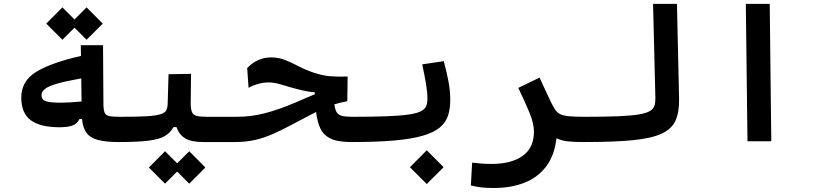

<svg xmlns="http://www.w3.org/2000/svg" viewBox="-20 -713 4142 969"><path d="M280.3 -70.8Q183.1 -70.8 135.3 -106.2Q87.4 -141.6 87.4 -220.7Q87.4 -303.7 161.9 -349.9Q236.3 -396 388.7 -430.7L387.7 -484.9H500L502 -187Q502.4 -158.2 508.1 -144.5Q513.7 -130.9 531.5 -127.2Q549.3 -123.5 585.9 -123.5Q606.4 -123.5 614.5 -108.6Q622.6 -93.8 622.6 -62Q622.6 -30.8 613.8 -13.4Q605 3.9 580.1 3.9Q513.2 3.9 473.9 -6.8Q434.6 -17.6 416.3 -43Q397.9 -68.4 394 -112.3H380.9Q370.1 -88.4 346.2 -79.6Q322.3 -70.8 280.3 -70.8ZM390.1 -317.4Q312.5 -303.7 268.8 -291Q225.1 -278.3 207.3 -264.4Q189.5 -250.5 189.5 -232.9Q189.5 -209.5 211.4 -202.1Q233.4 -194.8 287.6 -194.8Q308.1 -194.8 337.4 -196.5Q366.7 -198.2 391.6 -200.7ZM417 -512.2 356 -573.2 294.9 -512.2 213.4 -593.8 294.9 -675.8 356 -614.7 417 -675.8 498.5 -593.8Z M580.1 3.9 585.9 -123.5Q669.4 -123.5 717.5 -126.2Q765.6 -128.9 788.8 -136Q812 -143.1 818.8 -155.8Q825.7 -168.5 826.2 -189L830.6 -338.4L944.3 -340.3L942.4 -195.8Q942.4 -164.6 948.2 -148.9Q954.1 -133.3 971.7 -128.4Q989.3 -123.5 1024.4 -123.5H1171.9Q1208.5 -123.5 1208.5 -67.9Q1208.5 -29.3 1196 -12.7Q1183.6 3.9 1166 3.9H1007.3Q944.8 3.9 914.3 -14.9Q883.8 -33.7 871.1 -71.3H855.5Q840.3 -43.5 812.7 -26.9Q785.2 -10.3 730.7 -3.2Q676.3 3.9 580.1 3.9ZM935.1 213.9 874 152.8 813 213.9 731.4 132.3 813 50.3 874 111.3 935.1 50.3 1016.6 132.3Z M1752 3.9Q1684.6 3.9 1648.4 -13.7Q1612.3 -31.2 1596.7 -64.9Q1581.1 -98.6 1575.2 -147.9Q1564 -142.1 1549.8 -134.8Q1492.2 -105 1444.8 -79.6Q1397.5 -54.2 1354.2 -35.4Q1311 -16.6 1265.4 -6.3Q1219.7 3.9 1164.6 3.9Q1152.3 3.9 1145 -11.5Q1137.7 -26.9 1137.7 -64Q1137.7 -97.2 1147 -110.4Q1156.2 -123.5 1172.9 -123.5Q1247.6 -123.5 1316.4 -141.4Q1385.3 -159.2 1470.7 -195.3Q1500.5 -208 1523.9 -218.5Q1547.4 -229 1568.8 -237.3V-247.1Q1542.5 -249 1514.4 -255.1Q1486.3 -261.2 1451.2 -271Q1414.6 -281.7 1388.4 -289.3Q1362.3 -296.9 1335.9 -296.9Q1285.2 -296.9 1234.4 -270L1227.5 -369.6Q1254.4 -397.5 1284.9 -410.4Q1315.4 -423.3 1347.2 -423.3Q1386.2 -423.3 1419.7 -409.9Q1453.1 -396.5 1487.3 -378.4Q1521.5 -360.4 1562 -346.7Q1607.4 -331.5 1644.3 -328.4Q1681.2 -325.2 1734.4 -326.7L1732.9 -202.1Q1697.8 -195.8 1667.5 -186.5Q1670.9 -160.2 1679 -146.7Q1687 -133.3 1705.3 -128.4Q1723.6 -123.5 1757.8 -123.5Q1776.4 -123.5 1785.4 -106Q1794.4 -88.4 1794.4 -65.9Q1794.4 -24.4 1782 -10.3Q1769.5 3.9 1752 3.9Z M1752 3.9Q1739.7 3.9 1734.1 -12.5Q1728.5 -28.8 1728.5 -66.4Q1728.5 -100.6 1737.8 -112.1Q1747.1 -123.5 1757.8 -123.5Q1862.8 -123.5 1931.9 -126.2Q2001 -128.9 2042.5 -135Q2084 -141.1 2104.2 -151.6Q2124.5 -162.1 2130.9 -177.5Q2137.2 -192.9 2137.2 -214.4Q2137.2 -246.1 2130.1 -289.3Q2123 -332.5 2110.8 -388.2L2219.7 -404.3Q2235.4 -345.7 2243.9 -299.3Q2252.4 -252.9 2252.4 -208.5Q2252.4 -164.1 2241.2 -129.6Q2230 -95.2 2200 -69.8Q2169.9 -44.4 2114 -28.1Q2058.1 -11.7 1969.5 -3.9Q1880.9 3.9 1752 3.9ZM2133.8 215.8 2048.8 130.9 2133.8 45.4 2218.8 130.9Z M2788.6 -15.6Q2778.3 71.8 2736.3 127.2Q2694.3 182.6 2626.7 209.2Q2559.1 235.8 2472.2 235.8Q2433.1 235.8 2408.2 232.7Q2383.3 229.5 2356.4 223.1L2362.8 107.9Q2390.6 110.8 2410.2 112.5Q2429.7 114.3 2462.4 114.3Q2560.5 114.3 2617.7 73.7Q2674.8 33.2 2674.8 -48.8Q2674.8 -89.4 2651.9 -145Q2628.9 -200.7 2595.7 -269.5L2703.1 -321.3Q2724.1 -276.9 2737.3 -247.3Q2750.5 -217.8 2760.5 -197.8Q2770.5 -177.7 2781.2 -160.6Q2791 -146 2805.4 -137.9Q2819.8 -129.9 2848.4 -126.7Q2877 -123.5 2929.7 -123.5Q2948.2 -123.5 2957.3 -110.8Q2966.3 -98.1 2966.3 -67.9Q2966.3 -29.3 2953.9 -12.7Q2941.4 3.9 2923.8 3.9Q2874.5 3.9 2843.8 0.2Q2813 -3.4 2788.6 -15.6Z M2923.8 3.9Q2909.7 3.9 2902.6 -12Q2895.5 -27.8 2895.5 -63Q2895.5 -98.1 2905.3 -110.8Q2915 -123.5 2929.7 -123.5Q3031.2 -123.5 3097.4 -126.2Q3163.6 -128.9 3202.4 -135.3Q3241.2 -141.6 3259.8 -152.6Q3278.3 -163.6 3283.2 -180.2Q3288.1 -196.8 3287.6 -219.7L3275.9 -693.4H3396.5L3407.2 -215.8Q3408.7 -147.9 3389.4 -104.7Q3370.1 -61.5 3317.9 -37.8Q3265.6 -14.2 3170.2 -5.1Q3074.7 3.9 2923.8 3.9Z M3752.4 0 3744.1 -693.4H3864.7L3872.6 0Z"/></svg>

Font: Cascadia Mono PL SemiBold
Style: Regular
Weight: 600
Monospace: yes
Designer: Aaron Bell
Foundry: Saja Typeworks
Version: Version 2404.023; ttfautohint (v1.8.4)